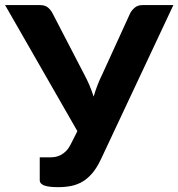

<svg xmlns="http://www.w3.org/2000/svg" viewBox="-32 -746 718 773"><path d="M666 -725.5 373.5 -103Q357.5 -69.5 339 -48Q320.5 -26.5 299.2 -14.2Q278 -2 254 2.8Q230 7.5 202.5 7.5Q163 7.5 145.5 0.5Q128 -6.5 128 -20V-112.5H168.5Q178.5 -112.5 189.8 -114.2Q201 -116 212.2 -121.8Q223.5 -127.5 234 -138Q244.5 -148.5 253.5 -166.5L279.5 -218L-11.5 -725.5H129.5Q149 -725.5 160.5 -716.2Q172 -707 179.5 -692.5L305.5 -449.5Q318 -426.5 327.8 -403.5Q337.5 -380.5 345 -357Q358.5 -404 381 -449.5L492 -692.5Q498 -704.5 510.2 -715Q522.5 -725.5 541.5 -725.5Z"/></svg>

Font: Lato 2
Style: Regular
Weight: 800
Designer: Lukasz Dziedzic with Adam Twardoch and Botio Nikoltchev
Foundry: tyPoland Lukasz Dziedzic
Version: Version 2.015; 2015-08-06; http://www.latofonts.com/